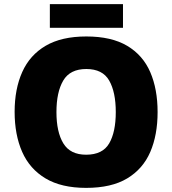

<svg xmlns="http://www.w3.org/2000/svg" viewBox="-20 -902 837 932"><path d="M745 -358Q745 -247 709.5 -164.5Q674 -82 597.5 -36Q521 10 398 10Q278 10 201 -36Q124 -82 87.5 -165Q51 -248 51 -359Q51 -470 88 -552.5Q125 -635 202 -680Q279 -725 399 -725Q521 -725 597.5 -679.5Q674 -634 709.5 -551.5Q745 -469 745 -358ZM254 -358Q254 -261 287.5 -206Q321 -151 398 -151Q478 -151 510 -206Q542 -261 542 -358Q542 -455 510 -511Q478 -567 399 -567Q320 -567 287 -511Q254 -455 254 -358ZM577 -882V-767H222V-882Z"/></svg>

Font: Noto Sans Lao Black
Style: Regular
Weight: 900
Designer: Monotype Design Team
Foundry: Monotype Imaging Inc.
Version: Version 2.003; ttfautohint (v1.8.4.7-5d5b)